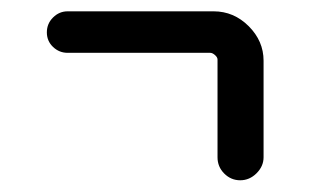

<svg xmlns="http://www.w3.org/2000/svg" viewBox="-20 -464 540 334"><path d="M97.7 -372.1Q83 -372.1 72.3 -382.3Q61.5 -392.6 61.5 -407.7Q61.5 -422.9 72.3 -433.6Q83 -444.3 97.7 -444.3H351.6Q386.7 -444.3 412.6 -418.5Q438.5 -392.6 438.5 -358.4V-190.4Q438.5 -174.8 426.3 -162.6Q414.1 -150.4 397.9 -150.4Q381.8 -150.4 370.1 -162.1Q358.4 -173.8 358.4 -190.4V-360.4Q358.4 -364.3 354 -368.2Q349.6 -372.1 345.7 -372.1Z"/></svg>

Font: Rounded-X Mgen+ 1mn regular
Style: Regular
Weight: 400
Designer: [Source Han Sans]
Ryoko NISHIZUKA  (kana & ideographs); Paul D. Hunt (Latin, Greek & Cyrillic); Wenlong ZHANG  (bopomofo
Version: Version 1.059.20150602